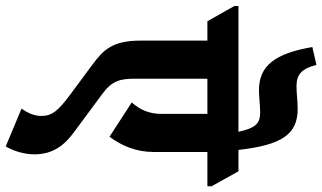

<svg xmlns="http://www.w3.org/2000/svg" viewBox="-306 -690 1100 655"><g transform="rotate(90 243.5 -362.0)"><path d="M382 -186C413 -228 434 -277 434 -337V-520H551V-534L500 -626H427C410 -774 374 -828 287 -828C262 -828 234 -824 209 -824C169 -824 149 -843 137 -892L76 -878C98 -750 140 -696 223 -696C247 -696 275 -700 300 -700C338 -700 353 -682 365 -626H-64V-612L-12 -520H54V-293C54 -195 86 -165 137 -127L237 -53C292 -12 311 9 311 46C311 67 304 89 286 114L415 168C429 144 442 108 442 70C442 5 409 -34 365 -66L238 -160C191 -194 184 -222 184 -272V-520H304V-363C304 -320 289 -289 265 -262Z"/></g></svg>

Font: Noto Serif Devanagari Condensed ExtraBold
Style: Regular
Weight: 800
Width: 3
Designer: Universal Thirst, Indian Type Foundry and the Monotype Design Team
Foundry: Monotype Imaging Inc.
Version: Version 2.004